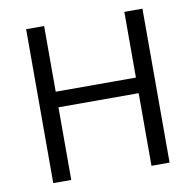

<svg xmlns="http://www.w3.org/2000/svg" viewBox="-80 -795 893 877"><g transform="rotate(-10 367.0 -357.0)"><path d="M636.7 0H552.7V-336.9H180.7V0H97.2V-713.9H180.7V-409.2H552.7V-713.9H636.7Z"/></g></svg>

Font: Viking Open Sans
Style: Regular
Weight: 400
Foundry: Ascender Corporation
Version: Version 2.001